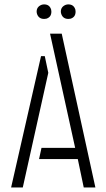

<svg xmlns="http://www.w3.org/2000/svg" viewBox="-20 -832 472 852"><path d="M142.6 -780.3Q142.6 -801.8 164.1 -810.5Q169.9 -812.5 175.8 -812.5Q200.2 -812.5 207 -789.1Q208 -785.2 208 -780.3Q208 -755.9 185.5 -749Q180.7 -748 175.8 -748Q152.3 -748 144.5 -769.5Q142.6 -775.4 142.6 -780.3ZM250 -780.3Q250 -801.8 271.5 -810.5Q277.3 -812.5 283.2 -812.5Q307.6 -812.5 314.5 -789.1Q315.4 -785.2 315.4 -780.3Q315.4 -755.9 293 -749Q288.1 -748 283.2 -748Q259.8 -748 252 -769.5Q250 -775.4 250 -780.3ZM29.3 0 162.1 -583H178.7L194.3 -508.8L81.1 0ZM153.3 -126 164.1 -175.8H313.5L202.1 -682.6H253.9L403.3 0H351.6L325.2 -126Z"/></svg>

Font: Post No Bills Jaffna
Style: Regular
Weight: 400
Designer: Kosala Senevirathne, Siva Puranthara, Lasantha Premarathna, Tharique Azeez
Foundry: Mooniak
Version: Version 1.220 ; ttfautohint (v1.6)